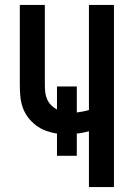

<svg xmlns="http://www.w3.org/2000/svg" viewBox="-20 -755 540 775"><path d="M339 0V-225Q327 -222 314.5 -219.5Q302 -217 290 -216V-126H210V-216Q188 -219 166 -227Q144 -235 125.5 -249Q107 -263 93 -281.5Q79 -300 71.5 -322Q64 -344 62 -367Q60 -390 60 -413V-735H161V-413Q161 -399 162.5 -384Q164 -369 170 -355Q176 -341 186.5 -330.5Q197 -320 210 -313V-406H290V-301Q302 -303 314.5 -305Q327 -307 339 -311V-735H440V0Z"/></svg>

Font: Iosevka Curly Semibold
Style: Regular
Weight: 600
Monospace: yes
Designer: Belleve Invis
Foundry: Belleve Invis
Version: Version 22.1.2; ttfautohint (v1.8.4)